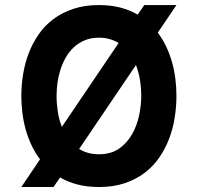

<svg xmlns="http://www.w3.org/2000/svg" viewBox="-20 -732 787 764"><path d="M64.9 12.2 139.2 -98.1Q119.6 -124 105.5 -154.1Q91.3 -184.1 82.3 -216.6Q73.2 -249 69.1 -283Q64.9 -316.9 64.9 -350.1Q64.9 -393.1 72 -436.8Q79.1 -480.5 94.5 -520.8Q109.9 -561 134.3 -595.9Q158.7 -630.9 193.1 -656.5Q227.5 -682.1 272.5 -697Q317.4 -711.9 374 -711.9Q419.9 -711.9 458 -702.1Q496.1 -692.4 527.8 -673.8L554.2 -711.9H682.1L607.9 -602.1Q627.4 -576.2 641.6 -546.1Q655.8 -516.1 664.8 -483.6Q673.8 -451.2 678 -417.2Q682.1 -383.3 682.1 -350.1Q682.1 -306.6 675 -262.9Q668 -219.2 652.6 -179Q637.2 -138.7 612.8 -103.8Q588.4 -68.8 554.2 -43.2Q520 -17.6 475.3 -2.7Q430.7 12.2 374 12.2Q327.1 12.2 288.6 2.2Q250 -7.8 219.2 -25.9L192.9 12.2ZM205.1 -350.1Q205.1 -319.3 210 -287.6Q214.8 -255.9 226.1 -227.1L452.1 -561Q435.5 -570.8 416.5 -576.4Q397.5 -582 374 -582Q342.3 -582 317.6 -571.8Q293 -561.5 274.2 -544.2Q255.4 -526.9 242.2 -503.9Q229 -481 220.7 -455.1Q212.4 -429.2 208.7 -402.3Q205.1 -375.5 205.1 -350.1ZM374 -118.2Q420.9 -118.2 452.9 -140.1Q484.9 -162.1 504.6 -196.3Q524.4 -230.5 533.2 -271.2Q542 -312 542 -350.1Q542 -380.9 537.1 -412.6Q532.2 -444.3 521 -473.1L294.9 -139.2Q310.5 -129.4 330.1 -123.8Q349.6 -118.2 374 -118.2Z"/></svg>

Font: Overpass
Style: Bold
Weight: 700
Designer: Delve Withrington
Foundry: Delve Fonts
Version: Version 1.001